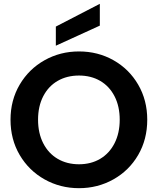

<svg xmlns="http://www.w3.org/2000/svg" viewBox="-20 -977 825 1004"><path d="M393 7Q295 7 213 -39Q131 -85 83 -166.5Q35 -248 35 -351Q35 -453 83 -534.5Q131 -616 213 -662Q295 -708 393 -708Q492 -708 573.5 -662Q655 -616 702.5 -534.5Q750 -453 750 -351Q750 -248 702.5 -166.5Q655 -85 573 -39Q491 7 393 7ZM393 -118Q456 -118 504 -146.5Q552 -175 579 -228Q606 -281 606 -351Q606 -421 579 -473.5Q552 -526 504 -554Q456 -582 393 -582Q330 -582 281.5 -554Q233 -526 206 -473.5Q179 -421 179 -351Q179 -281 206 -228Q233 -175 281.5 -146.5Q330 -118 393 -118ZM502 -843 272 -738V-838L502 -957Z"/></svg>

Font: MSTAGE SemiBold
Style: Regular
Weight: 600
Designer: Ninad Kale (Devanagari), Jonny Pinhorn (Latin)
Foundry: Indian Type Foundry
Version: 4.004